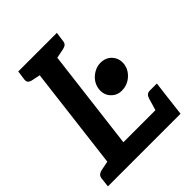

<svg xmlns="http://www.w3.org/2000/svg" viewBox="-205 -839 957 957"><g transform="rotate(-45 273.5 -360.5)"><path d="M71 0 159 -721H283L207 -101H521L509 0ZM426 -77 452 -166Q456 -178 463.5 -184Q471 -190 482 -190H532L521 -101ZM-3 0 3 -52Q5 -64 12 -70Q19 -76 31 -79L96 -92L97 0ZM186 -721 162 -629 100 -642Q89 -645 83.5 -651.5Q78 -658 79 -670L86 -721ZM358 -721 351 -670Q350 -658 343 -651.5Q336 -645 323 -642L258 -629V-721ZM308 -374Q311 -399 325 -418.5Q339 -438 361 -450Q383 -462 406 -462Q444 -462 466.5 -436.5Q489 -411 485 -374Q480 -338 451 -313Q422 -288 384 -288Q349 -288 326.5 -313Q304 -338 308 -374Z"/></g></svg>

Font: Aleo SemiBold
Style: Italic
Weight: 600
Italic angle: -7°
Designer: Alessio Laiso
Foundry: Alessio Laiso
Version: Version 2.001;gftools[0.9.29]